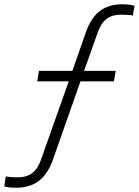

<svg xmlns="http://www.w3.org/2000/svg" viewBox="-57 -694 652 902"><path d="M19 188Q4 188 -12.5 186.5Q-29 185 -37 181L-30 135Q-24 136 -14 137Q-4 138 7.5 138.5Q19 139 27 139Q68 139 94.5 119Q121 99 136 55L266 -312H118L126 -361H283L347 -544Q371 -611 412.5 -642.5Q454 -674 518 -674Q533 -674 550 -672Q567 -670 575 -667L567 -621Q562 -623 551.5 -623.5Q541 -624 530 -624.5Q519 -625 511 -625Q470 -625 443.5 -605Q417 -585 402 -541L338 -361H487L478 -312H321L191 58Q167 125 124.5 156.5Q82 188 19 188Z"/></svg>

Font: Gantari Light
Style: Italic
Weight: 300
Italic angle: -10°
Version: Version 1.000